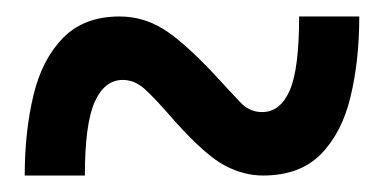

<svg xmlns="http://www.w3.org/2000/svg" viewBox="-20 -473 465 233"><path d="M10 -260Q10 -313 20.5 -357Q31 -401 56.5 -427Q82 -453 125 -453Q153 -453 177 -438.5Q201 -424 238 -385Q261 -360 272 -348.5Q283 -337 298 -337Q320 -337 331.5 -363Q343 -389 343 -453H416Q416 -400 405.5 -356Q395 -312 369.5 -286Q344 -260 299 -260Q276 -260 253 -272Q230 -284 193 -325Q167 -355 155 -365.5Q143 -376 129 -376Q107 -376 95 -349.5Q83 -323 83 -260Z"/></svg>

Font: Noto Serif Thai ExtraCondensed Black
Style: Regular
Weight: 900
Width: 2
Designer: Monotype Design Team
Foundry: Monotype Imaging Inc.
Version: Version 2.002; ttfautohint (v1.8.4.7-5d5b)